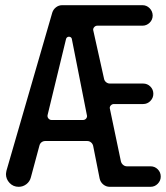

<svg xmlns="http://www.w3.org/2000/svg" viewBox="-20 -720 640 740"><path d="M560 0H403Q389 0 378 -9Q367 -18 364 -32L339 -158Q337 -166 330.8 -171.2Q324.5 -176.5 316 -176.5H154.5Q146.5 -176.5 140.2 -171.8Q134 -167 132 -159L99 -36.5Q95 -20.5 81.8 -10.2Q68.5 0 52 0Q31 0 17 -14.8Q3 -29.5 3 -49Q3 -52.5 3.8 -55.8Q4.5 -59 5 -62.5L181.5 -671.5Q185.5 -684 196 -692Q206.5 -700 219.5 -700H529Q545 -700 556.5 -688.5Q568 -677 568.5 -660.5Q568.5 -644 556.8 -632.5Q545 -621 529 -621H355Q348.5 -621 343.8 -616.2Q339 -611.5 339 -605L381 -416.5Q382.5 -408.5 389 -403.2Q395.5 -398 403.5 -398H531.5Q548 -398 559.5 -386.5Q571 -375 571 -358.5Q571 -342.5 559.5 -330.8Q548 -319 531.5 -319H419Q412.5 -319 407.8 -314.5Q403 -310 403 -303.5L446 -98Q448 -90 454.5 -84.5Q461 -79 469 -79H560Q576.5 -79 588 -67.5Q599.5 -56 599.5 -39.5Q599.5 -23.5 588 -11.8Q576.5 0 560 0ZM299.5 -257.5Q306.5 -257.5 311 -262Q315.5 -266.5 315.5 -273L257 -569Q256.5 -574 253 -576.2Q249.5 -578.5 245.5 -578.5Q242 -578.5 238.8 -576.2Q235.5 -574 234.5 -569.5L163.5 -277L163 -273.5Q163 -267 167.8 -262.2Q172.5 -257.5 179 -257.5Z"/></svg>

Font: Maple Mono SC NF
Style: Regular
Weight: 400
Designer: subframe7536
Version: Version 4.2; ttfautohint (v1.8.4.7-5d5b-dirty);Nerd Fonts 6.